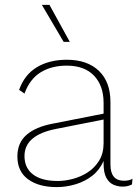

<svg xmlns="http://www.w3.org/2000/svg" viewBox="-20 -754 566 784"><path d="M403 -334Q403 -404 364 -445Q325 -486 252 -486Q191 -486 146.5 -459Q102 -432 80 -372L58 -387Q80 -449 130.5 -479.5Q181 -510 253 -510Q336 -510 383.5 -465Q431 -420 431 -337V-82Q431 -16 486 -16Q508 -16 521 -24L519 -1Q503 8 480 8Q462 8 444 0.5Q426 -7 414.5 -27.5Q403 -48 403 -86V-97Q387 -60 357 -36.5Q327 -13 288.5 -1.5Q250 10 212 10Q138 10 94.5 -22Q51 -54 51 -115Q51 -171 88.5 -203.5Q126 -236 195 -249L403 -290ZM80 -117Q80 -68 115 -41.5Q150 -15 216 -15Q245 -15 277.5 -23.5Q310 -32 338.5 -50.5Q367 -69 385 -98.5Q403 -128 403 -169V-266L211 -228Q80 -203 80 -117ZM182 -734 265 -583H240L151 -734Z"/></svg>

Font: Work Sans ExtraLight
Style: Regular
Weight: 200
Designer: Wei Huang
Foundry: Wei Huang
Version: Version 2.010; ttfautohint (v1.8.3)